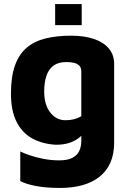

<svg xmlns="http://www.w3.org/2000/svg" viewBox="-20 -699 638 947"><path d="M255 15Q188 11 138.5 -16.5Q89 -44 61.5 -98.5Q34 -153 34 -238Q34 -321 54 -376.5Q74 -432 112 -464Q150 -496 205 -509.5Q260 -523 330 -523Q397 -523 444.5 -506.5Q492 -490 517.5 -459Q543 -428 543 -384V3Q543 61 524.5 103Q506 145 470.5 173Q435 201 386 214.5Q337 228 276 228Q205 228 155 218Q105 208 80 194V48Q95 56 125.5 66.5Q156 77 194.5 84.5Q233 92 271 92Q313 92 337 79.5Q361 67 371 45.5Q381 24 381 -5V-88L412 -68Q397 -43 376 -24.5Q355 -6 325.5 4.5Q296 15 255 15ZM302 -106Q326 -106 345.5 -111Q365 -116 381 -126V-346Q381 -366 370.5 -376Q360 -386 343 -389.5Q326 -393 308 -393Q268 -393 244 -375.5Q220 -358 209 -325Q198 -292 198 -248Q198 -182 228 -144Q258 -106 302 -106ZM252 -575V-679H383V-575Z"/></svg>

Font: Maven Pro ExtraBold
Style: Regular
Weight: 800
Designer: Joe Prince
Foundry: Joe Prince
Version: Version 2.100